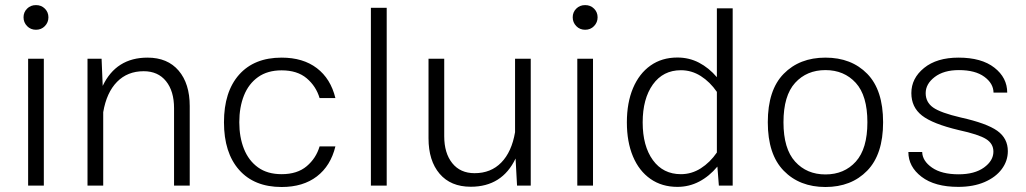

<svg xmlns="http://www.w3.org/2000/svg" viewBox="-20 -728 4023 753"><path d="M72.3 -660.2Q72.3 -680.2 86.2 -694.1Q100.1 -708 121.1 -708Q142.1 -708 156 -694.1Q169.9 -680.2 169.9 -660.2Q169.9 -640.1 156 -625.7Q142.1 -611.3 121.1 -611.3Q100.1 -611.3 86.2 -625.7Q72.3 -640.1 72.3 -660.2ZM90.3 -497.6H151.9V0H90.3Z M384.8 0H323.2V-497.6H378.4L382.8 -391.1Q435.5 -502 558.6 -502Q637.2 -502 680.7 -450.9Q724.1 -399.9 724.1 -312V0H662.6V-303.7Q662.6 -370.6 631.1 -409.7Q599.6 -448.7 543.5 -448.7Q480 -448.7 439 -407Q397.9 -365.2 384.8 -288.1Z M1084.5 -502Q1168.5 -502 1222.7 -460.7Q1276.9 -419.4 1295.4 -343.3H1233.4Q1219.7 -389.6 1182.9 -420.9Q1146 -452.1 1084.5 -452.1Q1029.3 -452.1 992.2 -425.8Q955.1 -399.4 936.8 -353.5Q918.5 -307.6 918.5 -248.5Q918.5 -189.9 936.8 -144Q955.1 -98.1 991.9 -71.5Q1028.8 -44.9 1084.5 -44.9Q1146 -44.9 1182.9 -76.2Q1219.7 -107.4 1233.4 -153.8H1295.4Q1276.9 -77.6 1222.7 -36.1Q1168.5 5.4 1084.5 5.4Q977.1 5.4 917.7 -61.8Q858.4 -128.9 858.4 -248.5Q858.4 -368.2 917.7 -435.1Q977.1 -502 1084.5 -502Z M1496.6 0H1434.6V-697.3H1496.6Z M1660.6 -185.5V-497.6H1722.2V-193.8Q1722.2 -127.4 1753.7 -88.1Q1785.2 -48.8 1841.3 -48.8Q1905.3 -48.8 1946 -90.6Q1986.8 -132.3 2000 -209.5V-497.6H2061.5V0H2007.8L2002 -106.4Q1949.2 4.4 1826.2 4.4Q1747.6 4.4 1704.1 -46.6Q1660.6 -97.7 1660.6 -185.5Z M2226.1 -660.2Q2226.1 -680.2 2240 -694.1Q2253.9 -708 2274.9 -708Q2295.9 -708 2309.8 -694.1Q2323.7 -680.2 2323.7 -660.2Q2323.7 -640.1 2309.8 -625.7Q2295.9 -611.3 2274.9 -611.3Q2253.9 -611.3 2240 -625.7Q2226.1 -640.1 2226.1 -660.2ZM2244.1 -497.6H2305.7V0H2244.1Z M2438.5 -248Q2438.5 -325.2 2462.6 -382.3Q2486.8 -439.5 2531.2 -470.9Q2575.7 -502.4 2636.7 -502.4Q2682.6 -502.4 2721.4 -482.2Q2760.3 -461.9 2791.5 -425.3V-695.3H2853.5V0H2799.3L2793.5 -74.7Q2761.7 -36.6 2722.2 -15.9Q2682.6 4.9 2636.7 4.9Q2575.7 4.9 2531 -26.4Q2486.3 -57.6 2462.4 -114.5Q2438.5 -171.4 2438.5 -248ZM2500.5 -248Q2500.5 -155.3 2540.5 -100.1Q2580.6 -44.9 2650.4 -44.9Q2692.4 -44.9 2728.5 -67.9Q2764.6 -90.8 2791.5 -129.9V-367.7Q2764.6 -406.7 2728.5 -429.7Q2692.4 -452.6 2650.4 -452.6Q2580.6 -452.6 2540.5 -396.7Q2500.5 -340.8 2500.5 -248Z M3217.3 -502Q3319.3 -502 3381.3 -438.5Q3443.4 -375 3443.4 -248.5Q3443.4 -122.6 3381.1 -58.6Q3318.8 5.4 3217.3 5.4Q3115.7 5.4 3053.5 -58.6Q2991.2 -122.6 2991.2 -248.5Q2991.2 -375 3053.5 -438.5Q3115.7 -502 3217.3 -502ZM3217.3 -453.1Q3144 -453.1 3098.4 -403.1Q3052.7 -353 3052.7 -248.5Q3052.7 -144.5 3098.4 -94.2Q3144 -43.9 3217.3 -43.9Q3291 -43.9 3336.4 -94.2Q3381.8 -144.5 3381.8 -248.5Q3381.8 -353 3336.2 -403.1Q3290.5 -453.1 3217.3 -453.1Z M3739.3 -502Q3829.6 -502 3879.9 -462.6Q3930.2 -423.3 3930.2 -364.7H3876.5Q3876 -400.9 3840.3 -427Q3804.7 -453.1 3740.7 -453.1Q3681.2 -453.1 3645.8 -426Q3610.4 -398.9 3610.4 -362.8Q3610.4 -327.1 3639.6 -306.4Q3668.9 -285.6 3748.5 -267.1Q3849.6 -244.6 3891.1 -215.1Q3932.6 -185.5 3932.6 -135.3Q3932.6 -96.7 3908.7 -64.7Q3884.8 -32.7 3841.1 -13.9Q3797.4 4.9 3738.3 4.9Q3646 4.9 3594.2 -34.7Q3542.5 -74.2 3542.5 -131.8H3596.7Q3597.7 -96.7 3635.3 -70.6Q3672.9 -44.4 3739.7 -44.4Q3802.2 -44.4 3839.1 -71Q3876 -97.7 3876 -133.3Q3876 -164.6 3847.4 -182.6Q3818.8 -200.7 3740.2 -217.8Q3637.7 -242.2 3595.9 -274.9Q3554.2 -307.6 3554.2 -362.8Q3554.2 -420.9 3604 -461.4Q3653.8 -502 3739.3 -502Z"/></svg>

Font: Estedad-FD Light
Style: Regular
Weight: 300
Designer: Amin Abedi
Version: Version 7.3